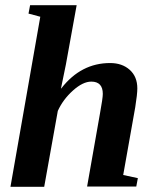

<svg xmlns="http://www.w3.org/2000/svg" viewBox="-20 -714 596 734"><path d="M213 -375 215 -377Q290 -473 401 -473Q447 -473 476 -447Q505 -421 505 -376Q505 -354 497 -304L451 -45L507 -33L501 -1H313L362 -279Q373 -339 373 -355Q373 -402 329 -402Q297 -402 259 -368Q221 -334 201 -290L149 0H20L134 -650L89 -662L95 -694H273L232 -468L216 -390Z"/></svg>

Font: Libra Serif Modern
Style: Bold Italic
Weight: 700
Italic angle: -12°
Designer: Stefan Peev, Context Ltd
Foundry: Stefan Peev, Context Ltd
Version: Version 1.000